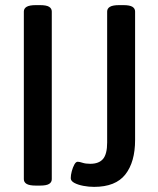

<svg xmlns="http://www.w3.org/2000/svg" viewBox="-20 -722 615 749"><path d="M120 2Q95 2 84 -4.5Q73 -11 73 -23V-677Q73 -689 84 -695.5Q95 -702 120 -702H136Q161 -702 171.5 -695.5Q182 -689 182 -677V-23Q182 -11 171.5 -4.5Q161 2 136 2ZM347 7Q326 7 305 3Q284 -1 270 -8.5Q256 -16 256 -27Q256 -39 260 -54Q264 -69 270 -80Q276 -91 283 -91Q290 -91 302 -87Q314 -83 332 -83Q366 -83 382 -102Q398 -121 398 -166V-677Q398 -689 409 -695.5Q420 -702 445 -702H461Q486 -702 496.5 -695.5Q507 -689 507 -677V-176Q507 -90 469 -41.5Q431 7 347 7Z"/></svg>

Font: Asap Condensed Medium
Style: Regular
Weight: 500
Width: 3
Designer: Pablo Cosgaya
Foundry: Omnibus-Type
Version: Version 3.001; ttfautohint (v1.8.4.7-5d5b)